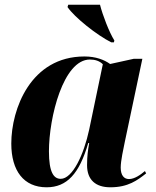

<svg xmlns="http://www.w3.org/2000/svg" viewBox="-20 -786 661 816"><path d="M453 -606H464L466 -614C444 -649 416 -722 405 -766H270L267 -756C296 -713 391 -637 453 -606ZM178 10C264 10 317 -47 355 -178H359C354 -149 350 -123 350 -84C350 -21 387 10 449 10C525 10 564 -20 601 -49L596 -59C577 -43 552 -25 528 -25C507 -25 493 -41 493 -74C493 -103 505 -156 510 -181L585 -536H548L448 -514C423 -532 387 -546 339 -546C110 -546 28 -322 28 -176C28 -60 81 10 178 10ZM238 -26C208 -26 188 -54 188 -143C188 -287 249 -533 362 -533C384 -533 403 -527 417 -513L359 -235C336 -128 288 -26 238 -26Z"/></svg>

Font: Noto Serif Display SemiCondensed ExtraBold
Style: Italic
Weight: 800
Width: 4
Italic angle: -12°
Designer: Monotype Design Team
Foundry: Monotype Imaging Inc.
Version: Version 2.009